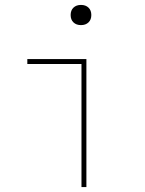

<svg xmlns="http://www.w3.org/2000/svg" viewBox="-20 -760 590 780"><path d="M311 0V-500H91V-520H331V0ZM309 -658Q290 -658 278.5 -669Q267 -680 267 -699Q267 -718 278.5 -729Q290 -740 309 -740Q328 -740 339.5 -729Q351 -718 351 -699Q351 -680 339.5 -669Q328 -658 309 -658Z"/></svg>

Font: M PLUS Code Latin SemiExpanded Thin
Style: Regular
Weight: 250
Width: 6
Designer: Coji Morishita
Foundry: UNDERFOREST DESIGN
Version: Version 1.002; ttfautohint (v1.8.3)